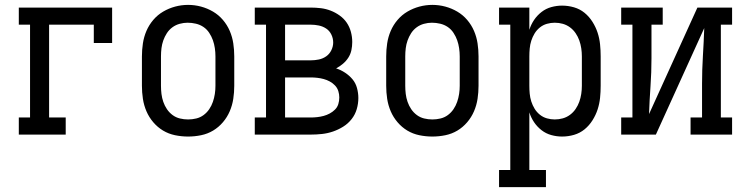

<svg xmlns="http://www.w3.org/2000/svg" viewBox="-20 -551 3040 786"><path d="M57 0V-70H103V-450H57V-520H439V-375H364V-450H181V-70H249V0Z M750 8Q723 8 696.5 2.5Q670 -3 647.5 -16.5Q625 -30 607.5 -50.5Q590 -71 579.5 -95.5Q569 -120 565 -146.5Q561 -173 561 -200V-320Q561 -347 565 -373.5Q569 -400 579.5 -424.5Q590 -449 607.5 -469.5Q625 -490 648 -503.5Q671 -517 697 -524Q723 -531 750 -531Q777 -531 803 -524Q829 -517 852 -503.5Q875 -490 892.5 -469.5Q910 -449 920.5 -424.5Q931 -400 935 -373.5Q939 -347 939 -320V-200Q939 -173 935 -146.5Q931 -120 920.5 -95.5Q910 -71 892.5 -50.5Q875 -30 852.5 -16.5Q830 -3 803.5 2.5Q777 8 750 8ZM750 -62Q767 -62 783.5 -66Q800 -70 813.5 -80Q827 -90 836.5 -104Q846 -118 851.5 -134Q857 -150 859.5 -166.5Q862 -183 862 -200V-320Q862 -337 859.5 -354Q857 -371 851.5 -386.5Q846 -402 836.5 -416.5Q827 -431 813 -440.5Q799 -450 782 -454Q765 -458 748 -458Q732 -458 715.5 -453.5Q699 -449 685.5 -439Q672 -429 663 -415Q654 -401 648.5 -385.5Q643 -370 641 -353.5Q639 -337 639 -320V-200Q639 -183 641 -166.5Q643 -150 648.5 -134Q654 -118 663.5 -104Q673 -90 686.5 -80Q700 -70 716.5 -66Q733 -62 750 -62Z M1023 0V-70H1069V-450H1023V-520H1252Q1273 -520 1293.5 -517.5Q1314 -515 1333.5 -507.5Q1353 -500 1370.5 -487.5Q1388 -475 1399.5 -458Q1411 -441 1416.5 -420.5Q1422 -400 1422 -379Q1422 -362 1418.5 -345.5Q1415 -329 1406 -315Q1397 -301 1384 -290Q1371 -279 1356 -271Q1375 -265 1392.5 -253.5Q1410 -242 1423 -226.5Q1436 -211 1441.5 -190.5Q1447 -170 1447 -150Q1447 -127 1440.5 -104.5Q1434 -82 1419.5 -63.5Q1405 -45 1385 -32.5Q1365 -20 1343 -12.5Q1321 -5 1298 -2.5Q1275 0 1252 0ZM1252 -304Q1269 -304 1285.5 -307.5Q1302 -311 1315.5 -320.5Q1329 -330 1336.5 -345.5Q1344 -361 1344 -377Q1344 -394 1336.5 -409.5Q1329 -425 1315.5 -434Q1302 -443 1285.5 -446.5Q1269 -450 1252 -450H1147V-304ZM1147 -70H1252Q1265 -70 1278.5 -71.5Q1292 -73 1305 -76.5Q1318 -80 1330 -86.5Q1342 -93 1351.5 -102.5Q1361 -112 1365 -125Q1369 -138 1369 -152Q1369 -165 1365 -178Q1361 -191 1351.5 -201Q1342 -211 1330 -217.5Q1318 -224 1305 -227.5Q1292 -231 1278.5 -232.5Q1265 -234 1252 -234H1147Z M1750 8Q1723 8 1696.5 2.5Q1670 -3 1647.5 -16.5Q1625 -30 1607.5 -50.5Q1590 -71 1579.5 -95.5Q1569 -120 1565 -146.5Q1561 -173 1561 -200V-320Q1561 -347 1565 -373.5Q1569 -400 1579.5 -424.5Q1590 -449 1607.5 -469.5Q1625 -490 1648 -503.5Q1671 -517 1697 -524Q1723 -531 1750 -531Q1777 -531 1803 -524Q1829 -517 1852 -503.5Q1875 -490 1892.5 -469.5Q1910 -449 1920.5 -424.5Q1931 -400 1935 -373.5Q1939 -347 1939 -320V-200Q1939 -173 1935 -146.5Q1931 -120 1920.5 -95.5Q1910 -71 1892.5 -50.5Q1875 -30 1852.5 -16.5Q1830 -3 1803.5 2.5Q1777 8 1750 8ZM1750 -62Q1767 -62 1783.5 -66Q1800 -70 1813.5 -80Q1827 -90 1836.5 -104Q1846 -118 1851.5 -134Q1857 -150 1859.5 -166.5Q1862 -183 1862 -200V-320Q1862 -337 1859.5 -354Q1857 -371 1851.5 -386.5Q1846 -402 1836.5 -416.5Q1827 -431 1813 -440.5Q1799 -450 1782 -454Q1765 -458 1748 -458Q1732 -458 1715.5 -453.5Q1699 -449 1685.5 -439Q1672 -429 1663 -415Q1654 -401 1648.5 -385.5Q1643 -370 1641 -353.5Q1639 -337 1639 -320V-200Q1639 -183 1641 -166.5Q1643 -150 1648.5 -134Q1654 -118 1663.5 -104Q1673 -90 1686.5 -80Q1700 -70 1716.5 -66Q1733 -62 1750 -62Z M2023 215V145H2069V-450H2023V-520H2147V-429Q2154 -451 2166.5 -469.5Q2179 -488 2197 -502Q2215 -516 2237 -522Q2259 -528 2281 -528Q2306 -528 2330 -521Q2354 -514 2373 -498.5Q2392 -483 2405.5 -461.5Q2419 -440 2426.5 -417Q2434 -394 2436.5 -369.5Q2439 -345 2439 -320V-200Q2439 -175 2436.5 -150.5Q2434 -126 2426.5 -103Q2419 -80 2405.5 -58.5Q2392 -37 2373 -21.5Q2354 -6 2330 1Q2306 8 2281 8Q2259 8 2237 2Q2215 -4 2197 -18Q2179 -32 2166.5 -50.5Q2154 -69 2147 -91V145H2215V215ZM2251 -62Q2268 -62 2284 -66.5Q2300 -71 2313.5 -81Q2327 -91 2336.5 -105Q2346 -119 2351.5 -134.5Q2357 -150 2359.5 -166.5Q2362 -183 2362 -200V-320Q2362 -337 2359.5 -353.5Q2357 -370 2351.5 -385.5Q2346 -401 2336.5 -415Q2327 -429 2313.5 -439Q2300 -449 2284 -453.5Q2268 -458 2251 -458Q2235 -458 2219 -453.5Q2203 -449 2190 -438.5Q2177 -428 2168.5 -414Q2160 -400 2155 -384.5Q2150 -369 2148.5 -352.5Q2147 -336 2147 -320V-200Q2147 -184 2148.5 -167.5Q2150 -151 2155 -135.5Q2160 -120 2168.5 -106Q2177 -92 2190 -81.5Q2203 -71 2219 -66.5Q2235 -62 2251 -62Z M2523 0V-70H2569V-450H2523V-520H2693V-450H2647V-312Q2647 -255 2643 -198Q2639 -141 2637 -84L2835 -520H2977V-450H2931V-70H2977V0H2807V-70H2854V-208Q2854 -265 2857.5 -322Q2861 -379 2863 -436L2665 0Z"/></svg>

Font: Iosevka Gothic
Style: Regular
Weight: 400
Monospace: yes
Designer: Belleve Invis
Foundry: Belleve Invis
Version: Version 15.5.1; ttfautohint (v1.8.4)